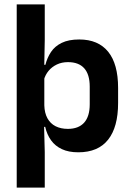

<svg xmlns="http://www.w3.org/2000/svg" viewBox="-20 -681 596 873"><path d="M336 11.5Q292 11.5 261.5 -2.8Q231 -17 212.2 -43Q193.5 -69 185.5 -104H149L181.5 -202Q182.5 -167 195.8 -143Q209 -119 232.8 -107Q256.5 -95 288.5 -95Q337 -95 362.5 -123.2Q388 -151.5 388 -207V-287Q388 -342.5 363 -370.5Q338 -398.5 289 -398.5Q261 -398.5 238.5 -387.8Q216 -377 201 -359Q186 -341 179.5 -317.5L151 -386.5H186.5Q194.5 -418.5 212 -444.8Q229.5 -471 260.8 -486.2Q292 -501.5 340.5 -501.5Q426.5 -501.5 471.8 -445.8Q517 -390 517 -281V-213Q517 -103 471.5 -45.8Q426 11.5 336 11.5ZM183.5 172H56V-661H183.5V-499.5L181 -369.5L181.5 -341.5V-148L180 -124L183.5 10.5Z"/></svg>

Font: Anek Kannada Medium SemiBold
Style: Regular
Weight: 600
Version: Version 1.003